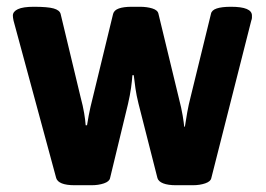

<svg xmlns="http://www.w3.org/2000/svg" viewBox="-20 -545 787 567"><path d="M201 2Q176 2 162.5 -3.5Q149 -9 146 -19L20 -484Q19 -489 18.5 -492.5Q18 -496 18 -499Q18 -511 33 -518Q48 -525 80 -525Q121 -525 138.5 -520Q156 -515 159 -504L218 -258Q225 -232 228.5 -211Q232 -190 233 -175H237Q238 -182 242 -204Q246 -226 255 -261L314 -504Q317 -515 331 -520Q345 -525 369 -525H393Q414 -525 430 -520Q446 -515 448 -504L508 -256Q516 -225 519.5 -203.5Q523 -182 524 -171H526Q529 -191 533 -213.5Q537 -236 543 -259L603 -504Q605 -515 620 -520Q635 -525 662 -525Q724 -525 724 -499Q724 -496 724 -492.5Q724 -489 722 -484L604 -19Q602 -9 586 -3.5Q570 2 549 2H500Q476 2 462 -3.5Q448 -9 445 -19L389 -239Q383 -263 380 -284Q377 -305 375 -323H371Q370 -307 367 -285.5Q364 -264 358 -238L305 -19Q303 -9 287 -3.5Q271 2 250 2Z"/></svg>

Font: Asap
Style: Regular
Weight: 400
Designer: Pablo Cosgaya
Foundry: Omnibus-Type
Version: Version 3.001